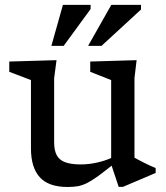

<svg xmlns="http://www.w3.org/2000/svg" viewBox="-20 -736 664 766"><path d="M196 -168Q196 -136.5 206.2 -117Q216.5 -97.5 240 -88.8Q263.5 -80 302 -80Q335.5 -80 369.8 -88Q404 -96 428.5 -108L439 -86Q400 -54.5 373.8 -35.2Q347.5 -16 328.2 -6.2Q309 3.5 291 6.8Q273 10 250 10Q174 10 138.8 -28.8Q103.5 -67.5 103.5 -144V-416.5L17 -449.5V-490.5L205.5 -496L196 -424ZM453.5 9.5 423.5 -80.5V-416.5L340 -449.5V-490.5L525 -496L516.5 -424V-107Q521 -104.5 531.5 -98.8Q542 -93 555.2 -86.5Q568.5 -80 580.8 -74.2Q593 -68.5 601 -65.5V-46L470.5 9.5ZM331.5 -553 424 -716.5H542.5V-698L385 -553ZM185 -553 231 -716.5H341.5V-700L234 -553Z"/></svg>

Font: Newsreader 9pt
Style: Regular
Weight: 400
Designer: Hugues Gentile
Foundry: Production Type
Version: Version 1.003